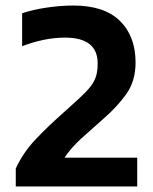

<svg xmlns="http://www.w3.org/2000/svg" viewBox="-20 -674 553 694"><path d="M37 0V-65Q64 -123 108 -169.5Q152 -216 204 -262Q243 -297 268 -320Q293 -343 307 -361Q321 -379 327 -398Q333 -417 333 -445Q333 -538 215 -538Q175 -538 135.5 -529.5Q96 -521 60 -507V-626Q98 -639 148.5 -646.5Q199 -654 245 -654Q357 -654 413.5 -598.5Q470 -543 470 -448Q470 -382 437.5 -335.5Q405 -289 353 -244Q312 -208 275 -174.5Q238 -141 213 -104H476V0Z"/></svg>

Font: Kanit Medium
Style: Regular
Weight: 500
Designer: Katatrad Team
Foundry: CadsonDemak
Version: Version 2.000; ttfautohint (v1.8.3)